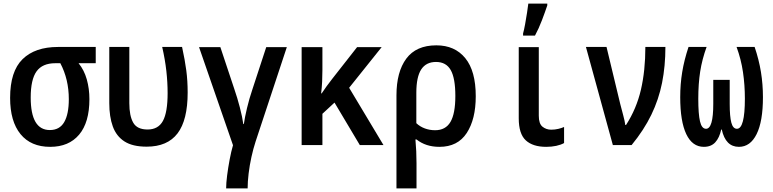

<svg xmlns="http://www.w3.org/2000/svg" viewBox="-20 -803 4280 1063"><path d="M258 10Q151 10 93.5 -60.5Q36 -131 36 -261Q36 -408 105 -475.5Q174 -543 301 -543H510V-453H415Q446 -415 460.5 -363.5Q475 -312 475 -254Q475 -125 418 -57.5Q361 10 258 10ZM256 -83Q310 -83 335.5 -127Q361 -171 361 -254Q361 -364 314 -453H286Q215 -453 182.5 -408Q150 -363 150 -263Q150 -83 256 -83Z M792 9Q714 9 669 -20Q624 -49 604.5 -103Q585 -157 585 -232V-543H696V-232Q696 -162 717.5 -124Q739 -86 797 -86Q856 -86 882 -133.5Q908 -181 908 -287Q908 -347 901 -410Q894 -473 878 -543H988Q1004 -470 1011.5 -412.5Q1019 -355 1019 -291Q1019 -138 963 -64.5Q907 9 792 9Z M1232 240Q1232 211 1237.5 168Q1243 125 1251.5 80Q1260 35 1270 1L1082 -542H1200L1277 -311Q1294 -262 1308 -208Q1322 -154 1327 -116H1330Q1335 -152 1347.5 -204.5Q1360 -257 1377 -307L1454 -542H1568L1395 -19Q1382 21 1372 66.5Q1362 112 1356.5 157.5Q1351 203 1351 240Z M1650 0V-542H1765V-415Q1765 -382 1763.5 -351Q1762 -320 1758 -286H1761Q1774 -306 1788 -325Q1802 -344 1819 -366L1957 -542H2093L1913 -317L2103 0H1972L1832 -235L1765 -173V0Z M2175 -275Q2175 -405 2229.5 -478.5Q2284 -552 2396 -552Q2498 -552 2556 -481Q2614 -410 2614 -270Q2614 -143 2564 -66.5Q2514 10 2413 10Q2337 10 2286 -31H2280Q2283 1 2284.5 34.5Q2286 68 2286 101V240H2175ZM2389 -82Q2447 -82 2474 -128Q2501 -174 2501 -272Q2501 -370 2475.5 -415Q2450 -460 2394 -460Q2339 -460 2312 -418.5Q2285 -377 2285 -290V-121Q2305 -102 2332 -92Q2359 -82 2389 -82Z M3004 10Q2930 10 2891 -26Q2852 -62 2852 -148V-542H2963V-162Q2963 -118 2983.5 -101.5Q3004 -85 3032 -85Q3052 -85 3071 -89.5Q3090 -94 3103 -100V-11Q3085 -1 3059.5 4.5Q3034 10 3004 10ZM2876 -618Q2881 -635 2887 -667.5Q2893 -700 2898 -733Q2903 -766 2905 -783H3010V-773Q2998 -737 2980.5 -691Q2963 -645 2942 -606H2876Z M3373 0 3224 -543H3338L3414 -227Q3422 -196 3430.5 -164.5Q3439 -133 3442 -111H3446Q3504 -201 3528.5 -306.5Q3553 -412 3553 -543H3664Q3664 -437 3645.5 -344.5Q3627 -252 3586 -167.5Q3545 -83 3477 0Z M3877 10Q3813 10 3779.5 -60.5Q3746 -131 3746 -265Q3746 -337 3757 -404Q3768 -471 3792 -543H3892Q3867 -474 3856.5 -406.5Q3846 -339 3846 -256Q3846 -172 3855.5 -131Q3865 -90 3889 -90Q3929 -90 3929 -228V-361H4020V-228Q4020 -158 4029 -124Q4038 -90 4060 -90Q4104 -90 4104 -257Q4104 -332 4093.5 -403.5Q4083 -475 4058 -543H4158Q4182 -472 4193 -404Q4204 -336 4204 -265Q4204 -131 4169 -60.5Q4134 10 4071 10Q3997 10 3976 -86H3973Q3963 -40 3940 -15Q3917 10 3877 10Z"/></svg>

Font: Noto Sans Mono Condensed SemiBold
Style: Regular
Weight: 600
Width: 3
Designer: Monotype Design Team
Foundry: Monotype Imaging Inc.
Version: Version 2.014